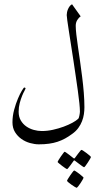

<svg xmlns="http://www.w3.org/2000/svg" viewBox="-20 -559 472 895"><path d="M373.5 -59.1Q373.5 -43.5 371.1 -26.9Q368.7 -10.3 362.3 6.1Q356 22.5 345 37.6Q334 52.7 316.9 64.9Q299.8 77.6 283.2 86.7Q266.6 95.7 248.3 101.8Q230 107.9 208.7 110.8Q187.5 113.8 161.1 113.8Q141.6 113.8 119.9 107.7Q98.1 101.6 80.1 88.9Q62 76.2 50 56.9Q38.1 37.6 38.1 11.2Q38.1 -18.1 45.9 -47.1Q53.7 -76.2 63.5 -99.1Q73.2 -122.1 82 -136.5Q90.8 -150.9 92.8 -150.9Q99.1 -150.9 99.1 -146Q99.1 -144.5 94 -135.5Q88.9 -126.5 83 -112.1Q77.1 -97.7 72 -78.6Q66.9 -59.6 66.9 -38.1Q66.9 -14.6 76.9 2.4Q86.9 19.5 102.8 30.5Q118.7 41.5 137.7 46.6Q156.7 51.8 174.8 51.8Q200.7 51.8 227.1 45.9Q253.4 40 276.6 31.5Q299.8 22.9 317.6 13.2Q335.4 3.4 344.2 -4.9Q346.2 -6.8 347.7 -11Q349.1 -15.1 350.1 -20.3Q351.1 -25.4 351.8 -30.5Q352.5 -35.6 352.5 -38.6Q352.5 -53.2 349.9 -78.9Q347.2 -104.5 342.8 -136.5Q338.4 -168.5 333 -204.6Q327.6 -240.7 322.3 -276.9Q316.4 -315.4 310.8 -351.3Q305.2 -387.2 300.8 -415.8Q296.4 -444.3 293.7 -463.6Q291 -482.9 291 -488.8Q291 -494.6 292.5 -502Q293.9 -509.3 297.1 -516.6Q300.3 -523.9 304.9 -530Q309.6 -536.1 315.9 -539.1Q316.4 -538.1 322.8 -529.3Q329.1 -520.5 336.4 -510.3L356 -482.9Q347.7 -477.5 340.3 -465.8Q333 -454.1 333 -439Q333 -422.9 335.9 -397.5Q338.9 -372.1 343.5 -340.3Q348.1 -308.6 353.3 -272.7Q358.4 -236.8 363 -200Q367.7 -163.1 370.6 -127Q373.5 -90.8 373.5 -59.1ZM403.8 172.9Q403.8 174.8 399.4 182.4Q395 189.9 389.4 198.5Q383.8 207 378.7 213.9Q373.5 220.7 371.6 220.7Q370.6 220.7 364 216.1Q357.4 211.4 349.6 205.6Q340.8 199.2 329.6 190.4Q327.6 188.5 326.2 188.5Q324.7 188.5 322.8 191.4Q314.9 202.1 309.1 210.4Q303.7 217.8 298.8 223.6Q293.9 229.5 292.5 229.5Q291.5 229.5 284.4 224.9Q277.3 220.2 269.3 214.1Q261.2 208 254.9 202.6Q248.5 197.3 248.5 195.8Q248.5 194.3 253.2 186.5Q257.8 178.7 263.7 170.4Q269.5 162.1 274.7 155.3Q279.8 148.4 280.8 148.4Q283.2 148.4 289.6 153.1Q295.9 157.7 303.2 163.1L321.8 177.7Q325.2 180.2 325.7 180.2Q326.7 180.2 329.6 176.8L343.3 158.2Q348.6 151.4 353.3 145.5Q357.9 139.6 359.9 139.6Q361.8 139.6 368.9 144.3Q376 148.9 383.8 154.8Q391.6 160.6 397.7 166Q403.8 171.4 403.8 172.9ZM369.6 269.5Q369.6 271 365.2 278.6Q360.8 286.1 355.5 294.4Q350.1 302.7 344.5 309.6Q338.9 316.4 336.9 316.4Q335.4 316.4 328.4 312Q321.3 307.6 313.2 302Q305.2 296.4 298.8 291Q292.5 285.6 292.5 283.7Q292.5 281.7 297.1 274.2Q301.8 266.6 307.6 258.1Q313.5 249.5 318.8 242.7Q324.2 235.8 325.7 235.8Q327.6 235.8 334.7 240.5Q341.8 245.1 349.6 251.2Q357.4 257.3 363.5 262.7Q369.6 268.1 369.6 269.5Z"/></svg>

Font: Scheherazade
Style: Regular
Weight: 400
Designer: SIL International
Foundry: SIL International
Version: Version 2.100 (build 932/914)